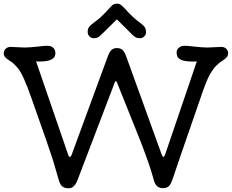

<svg xmlns="http://www.w3.org/2000/svg" viewBox="-41 -1006 1248 1034"><path d="M1076.2 -750 1149.9 -753.4Q1168.5 -753.4 1178 -742.9Q1187.5 -732.4 1187.5 -720.2Q1187.5 -708 1181.6 -700.2Q1175.8 -692.4 1167.5 -686.3Q1159.2 -680.2 1150.1 -674.6Q1141.1 -668.9 1124.8 -653.6Q1108.4 -638.2 1088.6 -603.5Q1068.8 -568.8 1036.6 -471.7Q903.8 -88.9 891.6 -50.5Q879.4 -12.2 867.4 -2.4Q855.5 7.3 836.9 7.3Q818.4 7.3 806.2 -2.4Q793.9 -12.2 787.6 -35.4Q781.2 -58.6 775.4 -77.6L761.7 -120.1Q753.9 -143.6 742.7 -173.8L715.3 -246.6L588.9 -562Q585.9 -569.3 582.8 -569.3Q579.6 -569.3 577.6 -563.5L377.4 -38.6Q359.9 7.8 330.6 7.8Q306.6 7.8 294.4 -2Q282.2 -11.7 273.9 -42Q252.4 -116.7 244.6 -142.6L209.5 -246.6L130.4 -471.7Q84 -606.9 52.7 -642.1Q32.7 -665 20.5 -672.6Q8.3 -680.2 0 -686.5Q-21 -701.2 -21 -716.8Q-21 -732.4 -11 -742.9Q-1 -753.4 17.6 -753.4L91.3 -750Q107.9 -750 124 -751.5L155.8 -754.4Q169.9 -755.9 184.3 -757.6Q198.7 -759.3 216.3 -759.3Q233.9 -759.3 245.6 -748.8Q257.3 -738.3 257.3 -718.8Q257.3 -674.8 174.3 -674.8H164.1Q158.7 -674.8 153.3 -675.3L324.7 -176.8Q329.1 -161.1 335.2 -161.1Q341.3 -161.1 346.2 -176.3L538.6 -699.7Q547.9 -726.1 559.1 -736.6Q570.3 -747.1 588.9 -747.1Q607.4 -747.1 618.7 -737.1Q629.9 -727.1 639.6 -699.7L828.6 -176.8Q834 -161.1 839.1 -161.1Q844.2 -161.1 849.1 -176.3L1019 -675.3Q1012.2 -674.8 1005.9 -674.8H992.7Q926.8 -674.8 914.1 -702.1Q910.2 -711.4 910.2 -724.9Q910.2 -738.3 922.1 -748.8Q934.1 -759.3 951.2 -759.3Q968.3 -759.3 982.7 -757.6Q997.1 -755.9 1012.2 -754.4L1043.5 -751.5Q1059.6 -750 1076.2 -750ZM629.4 -961.9Q672.4 -913.6 704.1 -890.4Q735.8 -867.2 740.7 -856Q745.6 -844.7 745.6 -831.8Q745.6 -818.8 735.6 -809.6Q725.6 -800.3 714.6 -800.3Q703.6 -800.3 695.1 -802.7Q686.5 -805.2 672.4 -818.4L588.4 -901.9Q500.5 -814 492.9 -808.8Q485.4 -803.7 479 -802Q472.7 -800.3 461.9 -800.3Q451.2 -800.3 441.2 -809.6Q431.2 -818.8 431.2 -835.2Q431.2 -851.6 440.2 -862.5Q449.2 -873.5 476.3 -893.1Q503.4 -912.6 533.2 -945.8Q563 -979 570.6 -982.7Q578.1 -986.3 592.8 -986.3Q607.4 -986.3 629.4 -961.9Z"/></svg>

Font: Oldenburg
Style: Regular
Weight: 400
Designer: Nicole Fally
Foundry: Nicole Fally
Version: Version 1.001